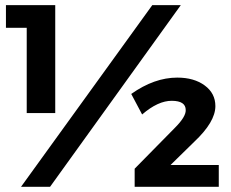

<svg xmlns="http://www.w3.org/2000/svg" viewBox="-20 -720 889 740"><path d="M2.9 -700.2H192.9V-284.2H83V-612.8H2.9ZM566.9 -700.2H676.8L172.9 0H61ZM663.1 -420.9Q728 -420.9 769 -390.6Q810.1 -360.4 810.1 -311Q810.1 -250 728 -172.9L637.2 -84H823.2V0H499V-69.8L653.8 -227.1Q696.8 -270 695.8 -295.9Q695.8 -331.1 642.6 -331.5Q589.4 -332 527.8 -278.8L485.8 -357.9Q574.7 -420.9 663.1 -420.9Z"/></svg>

Font: Montserrat-SemiBold
Style: Regular
Weight: 600
Designer: Julieta Ulanovsky
Foundry: Julieta Ulanovsky
Version: Version 6.001